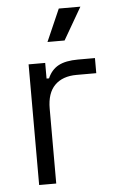

<svg xmlns="http://www.w3.org/2000/svg" viewBox="-51 -736 467 772"><g transform="rotate(-5 182.0 -350.0)"><path d="M142.5 -423.8H152.5Q167.2 -458 196.2 -473.5Q225.2 -489 275 -489H343.5V-428H264.2Q207.5 -428 176 -396.6Q144.5 -365.2 144.5 -302.2V0H75.5V-487H142.5ZM303.2 -700 228 -570H159L216 -700Z"/></g></svg>

Font: Space Grotesk Variable
Style: Regular
Weight: 400
Designer: Florian Karsten (Space Grotesk), Colophon Foundry (Space Mono)
Foundry: Florian Karsten
Version: Version 1.106